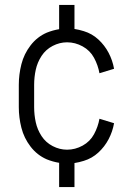

<svg xmlns="http://www.w3.org/2000/svg" viewBox="-20 -653 540 776"><path d="M219 103V5Q194 1 169 -9Q130 -26 103.5 -60.5Q77 -95 66.5 -136.5Q56 -178 56 -220V-310Q56 -352 66.5 -393.5Q77 -435 103.5 -469.5Q130 -504 169 -521Q194 -531 219 -535V-633H281V-536Q300 -533 319 -527Q352 -517 377.5 -493.5Q403 -470 419 -439.5Q435 -409 441 -375L382 -357Q376 -390 360 -419.5Q344 -449 314 -465.5Q284 -482 251 -482Q221 -482 193 -467.5Q165 -453 148 -427Q131 -401 124.5 -371Q118 -341 118 -310V-220Q118 -189 124.5 -159Q131 -129 148 -103Q165 -77 193 -62.5Q221 -48 251 -48Q284 -48 314 -64.5Q344 -81 360 -110.5Q376 -140 382 -173L441 -155Q435 -121 419 -90.5Q403 -60 377.5 -36.5Q352 -13 319 -3Q300 3 281 6V103Z"/></svg>

Font: Iosevka SS01 Light
Style: Regular
Weight: 300
Monospace: yes
Designer: Belleve Invis
Foundry: Belleve Invis
Version: 2.3.3; ttfautohint (v1.8.3)